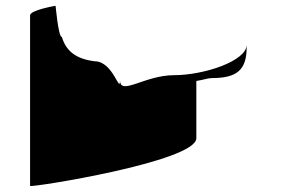

<svg xmlns="http://www.w3.org/2000/svg" viewBox="-20 -558 975 664"><path d="M84 85C84 92 659 1 659 -80V-278C685 -282 699 -288 713 -288C799 -288 833 -316 833 -394V-403C833 -347 685 -298 582 -298C480 -298 395 -225 395 -281C395 -230 372 -346 308 -346C244 -354 209 -380 194 -430C181 -430 172 -546 172 -538C172 -538 84 -523 84 -505Z"/></svg>

Font: Ampere
Style: UltExt
Weight: 400
Version: Version 1